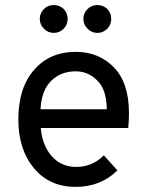

<svg xmlns="http://www.w3.org/2000/svg" viewBox="-20 -729 578 761"><path d="M193.4 -598.6Q169.9 -598.6 154.3 -615.2Q137.7 -630.9 137.7 -654.3Q137.7 -676.8 154.3 -693.4Q169.9 -709 193.4 -709Q215.8 -709 232.4 -693.4Q248 -676.8 248 -654.3Q248 -630.9 232.4 -615.2Q215.8 -598.6 193.4 -598.6ZM366.2 -598.6Q342.8 -598.6 327.1 -615.2Q310.5 -630.9 310.5 -654.3Q310.5 -676.8 327.1 -693.4Q342.8 -709 366.2 -709Q388.7 -709 405.3 -693.4Q420.9 -676.8 420.9 -654.3Q420.9 -630.9 405.3 -615.2Q388.7 -598.6 366.2 -598.6ZM280.3 11.7Q175.8 11.7 114.3 -62.5Q52.7 -136.7 52.7 -255.9Q52.7 -380.9 115.2 -452.1Q176.8 -523.4 280.3 -523.4Q372.1 -523.4 431.6 -461.9Q491.2 -400.4 491.2 -280.3Q491.2 -252 488.3 -221.7Q373 -221.7 141.6 -221.7Q147.5 -152.3 185.5 -109.4Q223.6 -67.4 282.2 -67.4Q345.7 -67.4 391.6 -113.3Q409.2 -93.8 445.3 -53.7Q378.9 11.7 280.3 11.7ZM140.6 -295.9Q206.1 -295.9 403.3 -295.9Q402.3 -375 365.2 -410.2Q329.1 -446.3 280.3 -446.3Q220.7 -446.3 182.6 -408.2Q144.5 -371.1 140.6 -295.9Z"/></svg>

Font: Overpass
Style: Regular
Weight: 400
Designer: Delve Withrington, Thomas Jockin
Version: Version 3.000;DELV;Overpass; ttfautohint (v1.5)